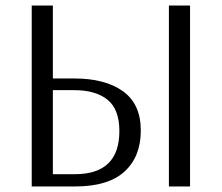

<svg xmlns="http://www.w3.org/2000/svg" viewBox="-20 -670 797 690"><path d="M94 0V-650H170V-388H247Q358 -388 422 -342Q486 -296 486 -201Q486 -107 427.5 -53.5Q369 0 251 0ZM587 0V-650H663V0ZM170 -44H249Q409 -44 409 -199Q409 -277 366.5 -311.5Q324 -346 247 -346H170Z"/></svg>

Font: Arsenal SC
Style: Regular
Weight: 400
Designer: Andrij Shevchenko
Foundry: Stairsfor
Version: Version 2.001; ttfautohint (v1.8.4.7-5d5b)